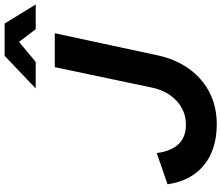

<svg xmlns="http://www.w3.org/2000/svg" viewBox="-84 -876 969 841"><g transform="rotate(-90 400.5 -455.5)"><path d="M277.4 9.5Q166.8 9.5 97.9 -46.5Q29 -102.5 13.8 -206.1L150.5 -253.4Q167.7 -125.6 274.3 -125.6Q334.5 -125.6 378.4 -165.8Q422.3 -205.9 437 -273.2L526.9 -700H675.4L578.3 -248.1Q560.9 -168.9 518.7 -110.9Q476.5 -52.8 414.7 -21.6Q352.9 9.5 277.4 9.5ZM433.8 -783.6 576.3 -919.8H717.8L801.4 -783.6H693.1L637.5 -856.7L549.9 -783.6Z"/></g></svg>

Font: Red Hat Display VF
Style: Italic
Weight: 300
Italic angle: -12°
Designer: Pentagram, MCKL
Foundry: Pentagram, MCKL
Version: Version 1.010